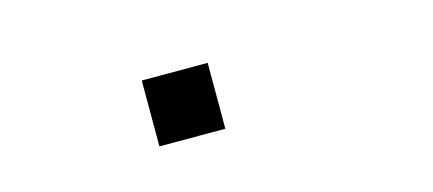

<svg xmlns="http://www.w3.org/2000/svg" viewBox="-29 -734 1058 469"><g transform="rotate(-15 500.0 -499.5)"><path d="M333.3 -416.7V-583.3H500V-416.7Z"/></g></svg>

Font: GalmuriMono11 Regular
Style: Regular
Weight: 400
Designer: Lee Minseo (quiple)
Version: Version 2.399;hotconv 1.1.1;makeotfexe 2.6.0 DEVELOPMENT